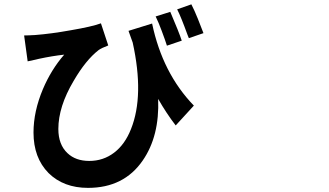

<svg xmlns="http://www.w3.org/2000/svg" viewBox="-20 -823 1540 898"><path d="M391.6 55.7Q277.3 55.7 207 -13.7Q136.7 -85 136.7 -203.1Q136.7 -301.8 180.7 -406.2Q219.7 -498 280.3 -567.4Q225.6 -561.5 162.1 -547.9Q156.2 -546.9 145.5 -543.9Q123 -539.1 109.4 -536.1L92.8 -657.2Q111.3 -657.2 144.5 -659.2Q219.7 -665 311.5 -681.6Q409.2 -698.2 452.1 -713.9L486.3 -610.4Q455.1 -598.6 441.4 -588.9Q380.9 -542 324.2 -444.3Q252.9 -324.2 252.9 -219.7Q252.9 -146.5 295.9 -106.4Q334 -70.3 397.5 -70.3Q462.9 -70.3 513.7 -108.9Q564.5 -147.5 592.8 -219.7Q655.3 -376 600.6 -624Q595.7 -637.7 585.9 -665Q583 -673.8 581.1 -678.7L691.4 -712.9Q740.2 -480.5 886.7 -329.1L801.8 -236.3Q758.8 -292 719.7 -360.4Q726.6 -186.5 647.5 -72.3Q559.6 55.7 391.6 55.7ZM760.7 -609.4Q753.9 -631.8 736.3 -678.7Q722.7 -715.8 708 -746.1L776.4 -767.6Q817.4 -671.9 830.1 -632.8ZM863.3 -644.5Q861.3 -649.4 857.4 -659.2Q826.2 -745.1 808.6 -779.3L875 -802.7Q888.7 -776.4 905.3 -735.4Q924.8 -686.5 931.6 -668Z"/></svg>

Font: Bpmf GenSeki Gothic B
Style: B
Weight: 700
Foundry: But Ko
Version: Version 1.320